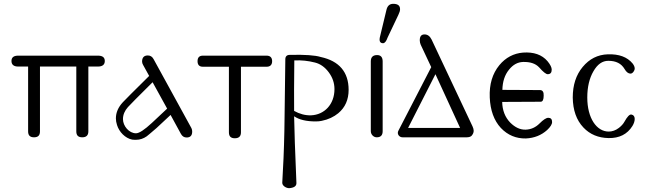

<svg xmlns="http://www.w3.org/2000/svg" viewBox="-20 -718 3392 1004"><path d="M528 -399C528 -418 516 -427 492 -427H75C52 -427 40 -418 40 -399C40 -380 52 -370 75 -370H127V-31C127 -10 137 0 158 0C179 0 189 -10 189 -31V-370H379V-31C379 -10 389 0 410 0C431 0 442 -10 442 -31V-370H492C516 -370 528 -380 528 -399Z M783 -409C776 -422 766 -428 753 -428C733 -428 723 -417 723 -396C723 -390 725 -384 728 -379L760 -321C679 -241 633 -195 622 -183C598 -157 586 -129 586 -99C586 -88 588 -76 592 -64C603 -28 635 5 671 12C678 13 685 13 692 13C711 13 730 7 747 -5C751 -8 768 -22 798 -48L872 -117L926 -18C933 -5 943 1 956 1C975 1 985 -9 985 -30C985 -36 984 -42 981 -48ZM774 -75C735 -39 708 -21 691 -21C655 -21 623 -59 623 -95C623 -118 632 -139 649 -158C659 -169 702 -213 778 -288L854 -150Z M1403 -398C1403 -417 1393 -427 1374 -427H1041C1022 -427 1013 -417 1013 -398C1013 -379 1022 -369 1041 -369H1177V-26C1177 -5 1187 5 1208 5C1229 5 1240 -5 1240 -26V-369H1374C1393 -369 1403 -379 1403 -398Z M1803 -248C1803 -341 1754 -399 1657 -420C1628 -429 1574 -433 1495 -431C1480 -431 1472 -423 1472 -408L1468 -102L1467 -33C1465 66 1461 157 1456 238C1456 254 1477 266 1492 266C1518 264 1531 255 1530 238C1523 73 1519 -43 1518 -110C1544 -92 1582 -83 1631 -83C1642 -83 1653 -84 1662 -86C1697 -93 1726 -107 1749 -126C1785 -156 1803 -197 1803 -248ZM1729 -252C1729 -172 1676 -118 1607 -115C1576 -114 1547 -122 1518 -138C1517 -196 1518 -284 1519 -402C1556 -404 1592 -400 1627 -391C1655 -384 1679 -367 1699 -340C1719 -313 1729 -284 1729 -252Z M1981 -397C1981 -419 1971 -430 1952 -430C1930 -430 1919 -419 1919 -397V-32C1919 -15 1933 0 1950 0C1971 0 1981 -11 1981 -32ZM2063 -640C2069 -652 2072 -662 2072 -670C2072 -689 2060 -698 2036 -698C2018 -698 2006 -688 2001 -667L1968 -530C1961 -505 1966 -492 1983 -492C1992 -492 2000 -502 2007 -522Z M2237 -511C2228 -529 2216 -538 2200 -538C2183 -538 2175 -528 2175 -507C2175 -499 2177 -491 2180 -484L2235 -367L2064 -36C2059 -27 2059 -19 2064 -11C2069 -4 2076 0 2085 0H2421C2432 0 2441 -3 2446 -8C2453 -16 2457 -25 2457 -34C2457 -41 2455 -48 2451 -57ZM2114 -49 2257 -330 2386 -49Z M2844 -330C2858 -330 2865 -338 2865 -354C2865 -365 2858 -380 2843 -398C2814 -432 2771 -447 2715 -443C2666 -439 2624 -417 2591 -377C2555 -333 2538 -277 2541 -208C2544 -141 2563 -88 2599 -49C2635 -11 2679 7 2730 6C2774 4 2811 -11 2841 -38C2858 -54 2867 -68 2867 -80C2867 -95 2860 -102 2847 -102C2836 -102 2821 -92 2801 -72C2781 -52 2757 -41 2729 -40C2700 -39 2673 -52 2648 -77C2621 -105 2607 -141 2606 -185L2807 -186C2818 -186 2823 -197 2823 -218C2824 -237 2817 -247 2804 -247L2607 -248C2608 -291 2619 -326 2642 -354C2663 -380 2687 -393 2715 -394C2752 -395 2780 -386 2799 -366C2820 -342 2835 -330 2844 -330Z M3277 -333C3288 -333 3299 -348 3299 -360C3299 -368 3295 -377 3288 -386C3260 -420 3217 -436 3158 -434C3105 -432 3062 -410 3027 -368C2992 -326 2975 -273 2975 -208C2976 -142 2994 -90 3031 -51C3065 -15 3109 3 3162 4C3219 5 3260 -16 3287 -59C3295 -72 3299 -85 3299 -96C3299 -109 3293 -117 3282 -119C3272 -121 3260 -108 3245 -81C3239 -70 3229 -59 3216 -49C3199 -36 3181 -30 3163 -30C3100 -30 3051 -100 3051 -208C3051 -263 3062 -309 3083 -345C3104 -382 3130 -400 3161 -400C3201 -400 3229 -386 3246 -357C3255 -341 3266 -333 3277 -333Z"/></svg>

Font: GFS Decker
Style: Normal
Weight: 400
Foundry: George D. Matthiopoulos
Version: Version 1.000